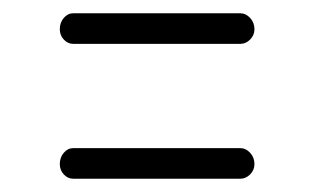

<svg xmlns="http://www.w3.org/2000/svg" viewBox="-20 -418 473 289"><path d="M90 -352Q82 -352 76 -358.5Q70 -365 70 -374Q70 -384 76 -391Q82 -398 90 -398H342Q350 -398 356.5 -391Q363 -384 363 -374Q363 -365 356.5 -358.5Q350 -352 342 -352ZM90 -149Q82 -149 76 -155.5Q70 -162 70 -171Q70 -181 76 -188Q82 -195 90 -195H342Q350 -195 356.5 -188Q363 -181 363 -171Q363 -162 356.5 -155.5Q350 -149 342 -149Z"/></svg>

Font: Dosis Light
Style: Regular
Weight: 300
Designer: EdgarTolentino, PabloImpallari, IginoMarini
Foundry: EdgarTolentino, PabloImpallari, IginoMarini
Version: Version 3.001; ttfautohint (v1.8.2)